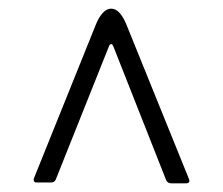

<svg xmlns="http://www.w3.org/2000/svg" viewBox="-20 -560 516 444"><path d="M242 -453 364 -144C366 -138.7 370.3 -136 377 -136H410C415.3 -136 418 -138 418 -142L417 -146L272 -504C262 -528 250.3 -540 237 -540C230.3 -540 224 -536.8 218 -530.5C212 -524.2 206.7 -515.3 202 -504L59 -149C57.7 -145.7 57.5 -143 58.5 -141C59.5 -139 61.3 -138 64 -138H98C103.3 -138 107 -140.3 109 -145L232 -453C233.3 -456.3 235 -458 237 -458C239 -458 240.7 -456.3 242 -453Z"/></svg>

Font: Libre Franklin ExtraLight
Style: Regular
Weight: 275
Designer: Pablo Impallari, Rodrigo Fuenzalida
Foundry: Impallari Type
Version: Version 1.002; ttfautohint (v1.5)